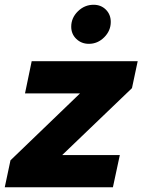

<svg xmlns="http://www.w3.org/2000/svg" viewBox="-51 -786 598 806"><path d="M-31 0 -7 -113 285 -394H54L82 -529H527L503 -416L210 -135H452L423 0ZM322 -602Q291 -602 269.5 -622.5Q248 -643 248 -674Q248 -711 276 -738.5Q304 -766 342 -766Q373 -766 393.5 -745.5Q414 -725 414 -694Q414 -657 386.5 -629.5Q359 -602 322 -602Z"/></svg>

Font: Red Hat Display Black
Style: Italic
Weight: 900
Italic angle: -12°
Designer: Pentagram / MCKL
Foundry: Pentagram / MCKL
Version: Version 1.003; Red Hat Display Black Italic